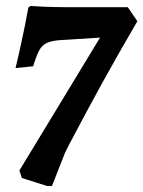

<svg xmlns="http://www.w3.org/2000/svg" viewBox="-20 -522 480 643"><path d="M53 74 45 49 315 -396 186 -388Q154 -386 137.5 -378.5Q121 -371 111.5 -353.5Q102 -336 91 -300L32 -294Q37 -313 51 -377Q65 -441 75 -497L82 -502Q92 -501 127 -499.5Q162 -498 199 -498H408L440 -451Q368 -327 322 -243.5Q276 -160 211 -37L198 -11L154 101H138Z"/></svg>

Font: Alegreya SC
Style: Bold Italic
Weight: 700
Italic angle: -7°
Designer: Juan Pablo del Peral
Foundry: Huerta Tipografica
Version: Version 2.007; ttfautohint (v1.6)